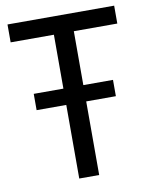

<svg xmlns="http://www.w3.org/2000/svg" viewBox="-81 -774 655 835"><g transform="rotate(-10 246.0 -357.0)"><path d="M201 0V-325H70V-397H201V-635H10V-714H481V-635H289V-397H420V-325H289V0Z"/></g></svg>

Font: Noto Sans SemiCondensed
Style: Regular
Weight: 400
Width: 4
Designer: Monotype Design Team
Foundry: Monotype Imaging Inc.
Version: Version 2.013; ttfautohint (v1.8.4.7-5d5b)